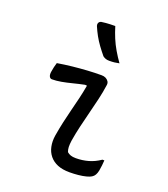

<svg xmlns="http://www.w3.org/2000/svg" viewBox="-147 -912 894 1022"><g transform="rotate(20 300.0 -400.5)"><path d="M104 -516Q146 -523 188 -527.5Q230 -532 271 -534.5Q312 -537 350 -537Q364 -537 374 -532Q384 -527 390 -518Q396 -509 394 -497Q388 -454 378 -411.5Q368 -369 357 -326Q346 -283 336 -240.5Q326 -198 319 -155Q316 -133 316.5 -118.5Q317 -104 322 -91Q331 -83 342.5 -79Q354 -75 372 -75Q408 -75 442 -84.5Q476 -94 508 -116H519Q518 -102 516.5 -87Q515 -72 512 -56Q509 -41 503 -30.5Q497 -20 487 -14Q478 -8 459 -3Q440 2 415.5 4.5Q391 7 366 7Q326 7 298 -4.5Q270 -16 252.5 -37.5Q235 -59 229 -88Q223 -117 228 -150Q235 -192 243.5 -230.5Q252 -269 261.5 -306Q271 -343 280 -380.5Q289 -418 296 -458L285 -459Q251 -452 220 -444Q189 -436 161 -431Q133 -426 109 -426Q99 -426 94 -436Q89 -446 92 -464Q94 -477 97 -490.5Q100 -504 104 -516ZM329 -808Q339 -775 351.5 -745Q364 -715 381 -686Q398 -657 418 -629Q405 -626 391.5 -624.5Q378 -623 362 -623Q350 -623 341.5 -626Q333 -629 325 -635Q306 -658 290 -680Q274 -702 261 -725.5Q248 -749 237 -775Q234 -784 237.5 -792Q241 -800 251 -803Q265 -805 276.5 -806Q288 -807 300.5 -807.5Q313 -808 329 -808Z"/></g></svg>

Font: Rec Mono Semicasual
Style: Italic
Weight: 400
Italic angle: -10°
Version: Version 1.085; ttfautohint (v1.8.4.7-5d5b)